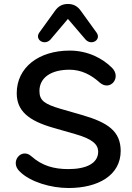

<svg xmlns="http://www.w3.org/2000/svg" viewBox="-20 -934 662 964"><path d="M324 10C472 10 586 -53 586 -177C585 -274 524 -318 394 -356L286 -387C205 -411 178 -428 178 -477C178 -544 236 -584 329 -584C387 -584 437 -559 480 -520C533 -473 592 -545 542 -594C496 -640 422 -680 330 -680C174 -680 64 -595 64 -466C64 -378 122 -328 249 -292L357 -261C445 -236 472 -209 473 -173C473 -113 412 -85 323 -85C250 -85 191 -102 138 -149C88 -195 26 -121 80 -72C133 -20 236 10 324 10ZM233 -735 321 -839 410 -735C440 -703 490 -735 465 -770L387 -878C369 -904 348 -914 321 -914C294 -914 273 -904 255 -878L177 -770C153 -735 203 -703 233 -735Z"/></svg>

Font: SN Pro Medium
Style: Regular
Weight: 500
Designer: Tobias Whetton
Foundry: Supernotes
Version: Version 1.003;Glyphs 3.3 (3324)